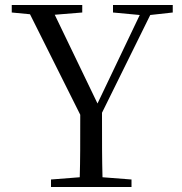

<svg xmlns="http://www.w3.org/2000/svg" viewBox="-20 -748 727 768"><path d="M432 -698 539 -688 370 -334 199 -689 309 -698V-728H27V-698L100 -691L301 -289C301 -167 301 -111 299 -39L184 -30V0H506V-30L390 -39C388 -114 388 -170 388 -297L581 -688L671 -698V-728H432Z"/></svg>

Font: Noto Serif CJK TC
Style: Regular
Weight: 400
Designer: Ryoko NISHIZUKA 西塚涼子 (kana & ideographs); Frank Grießhammer (Latin, Greek & Cyrillic); Wenlong ZHANG 张文龙 (bopomofo); San
Foundry: Adobe
Version: Version 2.001;hotconv 1.1.0;makeotfexe 2.6.0